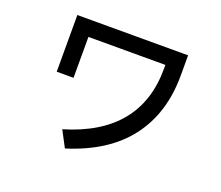

<svg xmlns="http://www.w3.org/2000/svg" viewBox="-117 -803 1196 1041"><g transform="rotate(20 481.0 -282.5)"><path d="M347 69 298 -24Q704 -145 704 -520V-543H260V-307H163V-634H802V-517Q802 -300 688.5 -151Q575 -2 347 69Z"/></g></svg>

Font: Gmarket Sans TTF Medium
Style: Regular
Weight: 500
Designer: Creative Director : Sungho Lee; Art Director : Kiwoong Choi; Project Manager : Sori Yang, Jongwook Yoon; Font Designer :
Foundry: Sandoll Inc.
Version: Version 1.000;hotconv 1.0.109;makeotfexe 2.5.65596